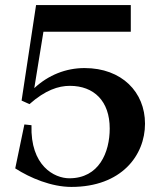

<svg xmlns="http://www.w3.org/2000/svg" viewBox="-20 -725 631 756"><path d="M104 -232 76 -235 40 -62C99 -24 183 11 261 11C458 11 551 -113 551 -238C551 -362 460 -457 313 -457C240 -457 171 -430 115 -378L151 -600H495V-705H122L65 -329L96 -315C158 -370 210 -387 255 -387C350 -387 412 -327 412 -219C412 -125 370 -23 253 -23C194 -23 99 -72 104 -232Z"/></svg>

Font: Ortica Linear
Style: Bold
Weight: 700
Designer: Benedetta Bovani
Foundry: Collletttivo
Version: Version 2.000;Glyphs 3.1.2 (3151)